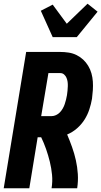

<svg xmlns="http://www.w3.org/2000/svg" viewBox="-20 -1015 546 1035"><path d="M0 0 121 -735H304Q327 -735 350 -731.5Q373 -728 393 -718Q413 -708 428.5 -693.5Q444 -679 455.5 -660Q467 -641 473 -619.5Q479 -598 480.5 -575.5Q482 -553 480.5 -529.5Q479 -506 476 -483Q471 -454 461.5 -425Q452 -396 435.5 -370Q419 -344 395 -323Q371 -302 342 -290Q356 -257 368.5 -222Q381 -187 389 -151Q397 -115 399.5 -77Q402 -39 396 0H258Q264 -37 260.5 -73Q257 -109 248.5 -143.5Q240 -178 228.5 -211Q217 -244 202 -275H183L138 0ZM202 -389H258Q270 -389 282 -394.5Q294 -400 303 -409.5Q312 -419 318.5 -430.5Q325 -442 329 -454Q333 -466 336 -478Q339 -490 341 -502Q343 -514 344 -526Q345 -538 345.5 -550Q346 -562 344.5 -573.5Q343 -585 338.5 -595.5Q334 -606 325.5 -613.5Q317 -621 305 -621H241ZM264 -815 200 -957 264 -990 340 -887 452 -995 506 -952 394 -815Z"/></svg>

Font: Iosevka Term Curly Heavy
Style: Italic
Weight: 900
Italic angle: -9°
Designer: Belleve Invis
Foundry: Belleve Invis
Version: Version 32.3.0